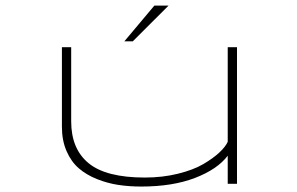

<svg xmlns="http://www.w3.org/2000/svg" viewBox="-20 -674 1090 704"><path d="M436 -522.5 546 -653.5H598L467 -522.5ZM498 10Q453.5 10 413.8 4Q374 -2 335.2 -17.5Q296.5 -33 268.8 -57Q241 -81 224 -120Q207 -159 207 -209V-501H241V-229Q241 -128 305 -75.5Q369 -23 511 -23Q576 -23 632.5 -37Q689 -51 725.2 -72.2Q761.5 -93.5 784 -114.5Q806.5 -135.5 815 -154V-501H849V0H815V-103Q777 -53 694.8 -21.5Q612.5 10 498 10Z"/></svg>

Font: League Mono Extended Thin
Style: Regular
Weight: 100
Width: 9
Designer: Tyler Finck
Foundry: The League of Moveable Type / Tyler Finck
Version: Version 2.210